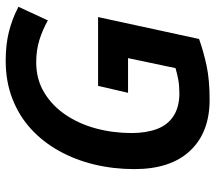

<svg xmlns="http://www.w3.org/2000/svg" viewBox="-62 -704 775 692"><g transform="rotate(-90 326.0 -357.5)"><path d="M313 10Q195 10 129 -60.5Q63 -131 63 -261Q63 -336 79.5 -405Q96 -474 128.5 -532.5Q161 -591 208 -634Q255 -677 317 -701Q379 -725 454 -725Q511 -725 557.5 -713.5Q604 -702 648 -679L599 -573Q565 -592 528.5 -603.5Q492 -615 448 -615Q387 -615 339.5 -586.5Q292 -558 259 -509.5Q226 -461 209.5 -399.5Q193 -338 193 -271Q193 -219 207.5 -180Q222 -141 254.5 -120Q287 -99 336 -99Q364 -99 385.5 -103Q407 -107 427 -113L463 -284H338L363 -392H611L532 -28Q487 -12 436 -1Q385 10 313 10Z"/></g></svg>

Font: Noto Sans Display SemiBold
Style: Italic
Weight: 600
Italic angle: -12°
Designer: Monotype Design Team
Foundry: Monotype Imaging Inc.
Version: Version 2.003